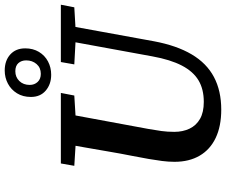

<svg xmlns="http://www.w3.org/2000/svg" viewBox="-92 -850 958 814"><g transform="rotate(-90 387.0 -443.0)"><path d="M220 -599 91 -607 101 -664H400L389 -607L258 -599ZM329 16Q259 16 209.5 -7.5Q160 -31 134 -75.5Q108 -120 108 -182Q108 -208 111.5 -235Q115 -262 120 -291L133 -361Q143 -411 151.5 -461.5Q160 -512 169 -562.5Q178 -613 187 -664H316L247 -291Q242 -263 238.5 -237.5Q235 -212 235 -183Q235 -147 248.5 -118.5Q262 -90 290 -74Q318 -58 362 -58Q416 -58 453.5 -80.5Q491 -103 516 -151Q541 -199 555 -276L626 -664H691L619 -269Q601 -173 563.5 -109.5Q526 -46 467.5 -15Q409 16 329 16ZM632 -601 521 -607 531 -664H774L763 -607L661 -601ZM477 -705Q437 -705 410 -728Q383 -751 383 -791Q383 -825 398.5 -850Q414 -875 439.5 -888.5Q465 -902 495 -902Q537 -902 563 -878.5Q589 -855 589 -815Q589 -782 574 -757Q559 -732 533.5 -718.5Q508 -705 477 -705ZM481 -749Q507 -749 522.5 -767Q538 -785 538 -811Q538 -831 526.5 -844Q515 -857 492 -857Q467 -857 450.5 -840Q434 -823 434 -796Q434 -776 446.5 -762.5Q459 -749 481 -749Z"/></g></svg>

Font: Source Serif 4 SemiBold
Style: Italic
Weight: 600
Italic angle: -12°
Designer: Frank Grießhammer
Foundry: Adobe Systems Incorporated
Version: Version 4.004;hotconv 1.0.116;makeotfexe 2.5.65601